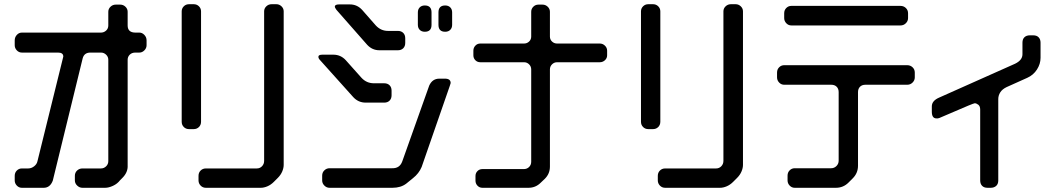

<svg xmlns="http://www.w3.org/2000/svg" viewBox="-20 -789 5017 913"><path d="M281 -520 158 -22Q155 -8 142 2Q129 12 114 12H84Q70 12 60 22Q50 32 50 47V69Q50 83 60 93.5Q70 104 84 104H188Q218 104 231 70L373 -511Q380 -539 410 -539H460Q474 -539 484.5 -529Q495 -519 495 -505V-23Q495 -8 484.5 2Q474 12 460 12H372Q357 12 346.5 22Q336 32 336 47V69Q336 83 347 93.5Q358 104 372 104H480Q497 104 517.5 94.5Q538 85 551 68L562 57Q589 30 587 -3V-505Q587 -519 597 -529Q607 -539 624 -539H643Q656 -539 666.5 -549.5Q677 -560 677 -574V-597Q677 -612 666.5 -623Q656 -634 643 -634H624Q587 -634 587 -668V-733Q587 -747 576.5 -757Q566 -767 552 -767H530Q516 -767 505.5 -757Q495 -747 495 -733V-668Q495 -653 484.5 -643.5Q474 -634 460 -634H84Q70 -634 60 -623Q50 -612 50 -597V-574Q50 -560 60 -549.5Q70 -539 84 -539H256Q281 -539 281 -520Z M959 104H1220Q1235 104 1251.5 97Q1268 90 1282 76L1301 57Q1315 43 1322 26.5Q1329 10 1329 -5V-735Q1329 -749 1318.5 -759Q1308 -769 1294 -769H1272Q1257 -769 1246.5 -759Q1236 -749 1236 -735V-24Q1236 -9 1226 1.5Q1216 12 1201 12H959Q944 12 934 22Q924 32 924 47V69Q924 83 934 93.5Q944 104 959 104ZM879 -175H901Q916 -175 926 -185Q936 -195 936 -210V-735Q936 -749 926 -759Q916 -769 901 -769H879Q864 -769 854 -759Q844 -749 844 -735V-210Q844 -195 854 -185Q864 -175 879 -175Z M2097 -638Q2112 -638 2121 -647Q2130 -656 2130 -671V-730Q2130 -745 2121 -754Q2112 -763 2097 -763Q2065 -763 2065 -730V-671Q2065 -638 2097 -638ZM2000 -638Q2032 -638 2032 -671V-730Q2032 -763 2000 -763Q1985 -763 1976 -754Q1967 -745 1967 -730V-671Q1967 -656 1976 -647Q1985 -638 2000 -638ZM1726 -576Q1750 -550 1784 -550H1872Q1888 -550 1897.5 -559.5Q1907 -569 1907 -585V-607Q1907 -623 1897.5 -632.5Q1888 -642 1872 -642H1825Q1791 -642 1767 -668L1702 -742Q1678 -768 1644 -768H1592Q1572 -768 1572 -757Q1572 -753 1580 -742ZM1660 -327Q1684 -301 1719 -301H1807Q1823 -301 1832.5 -310.5Q1842 -320 1842 -336V-358Q1842 -374 1832.5 -383.5Q1823 -393 1807 -393H1758Q1723 -393 1699 -419L1624 -503Q1600 -529 1565 -529H1513Q1494 -529 1494 -519Q1494 -511 1502 -503ZM1547 104H1846Q1886 104 1912 84L1944 58Q1972 36 1985 5L2119 -381Q2123 -392 2123 -394Q2123 -415 2096 -415H2069Q2036 -415 2021 -382L1893 -22Q1881 12 1845 11H1547Q1533 11 1522.5 21Q1512 31 1512 46V69Q1512 83 1522.5 93.5Q1533 104 1547 104Z M2241 70Q2241 84 2250.5 94Q2260 104 2274 104H2493Q2527 104 2551 80L2571 61Q2595 37 2595 3V-459Q2595 -473 2605 -483Q2615 -493 2629 -493H2832Q2846 -493 2856.5 -502.5Q2867 -512 2867 -526V-548Q2867 -562 2856.5 -572Q2846 -582 2832 -582H2629Q2615 -582 2605 -591.5Q2595 -601 2595 -615V-733Q2595 -747 2584.5 -757Q2574 -767 2560 -767H2540Q2526 -767 2516 -757Q2506 -747 2506 -733V-615Q2506 -601 2496 -591.5Q2486 -582 2472 -582H2264Q2250 -582 2240.5 -572Q2231 -562 2231 -548V-526Q2231 -512 2240.5 -502.5Q2250 -493 2264 -493H2472Q2486 -493 2496 -483Q2506 -473 2506 -459V-20Q2506 -5 2496 5Q2486 15 2471 15H2274Q2260 15 2250.5 24.5Q2241 34 2241 48Z M3143 104H3404Q3419 104 3435.5 97Q3452 90 3466 76L3485 57Q3499 43 3506 26.5Q3513 10 3513 -5V-735Q3513 -749 3502.5 -759Q3492 -769 3478 -769H3456Q3441 -769 3430.5 -759Q3420 -749 3420 -735V-24Q3420 -9 3410 1.5Q3400 12 3385 12H3143Q3128 12 3118 22Q3108 32 3108 47V69Q3108 83 3118 93.5Q3128 104 3143 104ZM3063 -175H3085Q3100 -175 3110 -185Q3120 -195 3120 -210V-735Q3120 -749 3110 -759Q3100 -769 3085 -769H3063Q3048 -769 3038 -759Q3028 -749 3028 -735V-210Q3028 -195 3038 -185Q3048 -175 3063 -175Z M3743 -668H4262Q4277 -668 4287.5 -678.5Q4298 -689 4298 -703V-726Q4298 -741 4287.5 -751Q4277 -761 4262 -761H3743Q3729 -761 3719 -751Q3709 -741 3709 -726V-703Q3709 -689 3719 -678.5Q3729 -668 3743 -668ZM3725 69Q3725 83 3735 93.5Q3745 104 3759 104H3955Q3990 104 4015 79L4035 59Q4060 34 4060 -1V-351Q4060 -367 4069.5 -376.5Q4079 -386 4095 -386H4294Q4309 -386 4319.5 -396.5Q4330 -407 4330 -421V-444Q4330 -459 4319.5 -469Q4309 -479 4294 -479H3709Q3695 -479 3685 -469Q3675 -459 3675 -444V-421Q3675 -407 3685 -396.5Q3695 -386 3709 -386H3933Q3949 -386 3958.5 -376.5Q3968 -367 3968 -351V-25Q3968 -10 3957.5 0.5Q3947 11 3932 11H3759Q3745 11 3735 21Q3725 31 3725 46Z M4433 -226Q4439 -225 4447 -228L4585 -287Q4612 -298 4615 -298Q4623 -298 4632 -291Q4641 -284 4641 -268V69Q4641 85 4650 94.5Q4659 104 4676 104H4691Q4707 104 4717 95Q4727 86 4727 69V-318Q4727 -335 4736.5 -350Q4746 -365 4767 -375L4865 -419Q4894 -432 4911 -458.5Q4928 -485 4928 -514V-586Q4928 -602 4919 -611.5Q4910 -621 4893 -621H4877Q4861 -621 4851.5 -612Q4842 -603 4842 -586V-531Q4842 -503 4807 -486L4446 -325Q4411 -310 4411 -283V-258Q4411 -226 4433 -226Z"/></svg>

Font: WDXL Lubrifont JP N
Style: Regular
Weight: 400
Designer: [WDXL Lubrifont] Copyright 2020-2022 (c) NightFurySL2001, Skr-ZERO; [ZCOOL QingKe HuangYou] Copyright 2018-2022 (c) The 
Version: Version 2.001;hotconv 1.1.1;makeotfexe 2.6.0